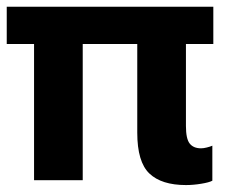

<svg xmlns="http://www.w3.org/2000/svg" viewBox="-20 -535 673 570"><path d="M0 -404.3V-515.1H613.3V-404.3ZM81.1 0V-455.6H225.6V0ZM532.2 14.4Q459.5 14.4 423.5 -19.9Q387.5 -54.2 387.5 -141.1V-455.6H532V-160.9Q532 -122.8 543.2 -108.8Q554.4 -94.7 576.7 -94.7Q584.5 -94.7 594.2 -97.2Q604 -99.6 610.4 -102.5V1.5Q601.1 6.6 577.3 10.5Q553.5 14.4 532.2 14.4Z"/></svg>

Font: RobotoFlex
Style: Regular
Weight: 400
Designer: Berlow after Robertson
Foundry: Google
Version: Version 2.136